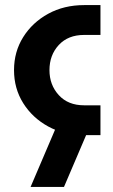

<svg xmlns="http://www.w3.org/2000/svg" viewBox="-20 -530 444 753"><path d="M310 0Q231 0 169 -34Q107 -68 71 -125.5Q35 -183 35 -255Q35 -327 71 -384.5Q107 -442 169 -476Q231 -510 310 -510H374V-393H310Q247 -393 210.5 -353.5Q174 -314 174 -255Q174 -197 210.5 -157Q247 -117 310 -117H374V0ZM100 203 197 -24H328L231 203Z"/></svg>

Font: MuseoModerno SemiBold
Style: Regular
Weight: 600
Designer: Pablo Cosgaya, Héctor Gatti, Marcela Romero, and the Authors of The MuseoModerno Project.
Foundry: Omnibus-Type Team
Version: Version 1.001